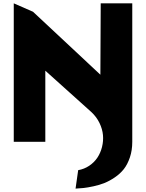

<svg xmlns="http://www.w3.org/2000/svg" viewBox="-20 -845 872 1144"><path d="M62 0V-825.2L176.8 -774.9L578.1 -399.9L580.1 -825.2H768.1V0Q768.1 50.8 753.9 92.8Q739.7 134.8 717.8 162.6Q695.8 190.4 664.1 211.9Q632.3 233.4 602.5 245.4Q572.8 257.3 537.4 264.9Q502 272.5 478.5 275.1Q455.1 277.8 430.2 278.8L445.8 168.9Q481.9 162.6 511.7 142.6Q541.5 122.6 560.3 94.2Q579.1 65.9 587.9 30.5Q596.7 -4.9 593.5 -40.3Q590.3 -75.7 573 -111.8Q555.7 -147.9 524.9 -176.8L250 -423.8V0Z"/></svg>

Font: Hussar Preview
Style: Bold
Weight: 700
Foundry: Cannot Into Space Fonts, PlusOne Fonts
Version: Version 2.29RC2 "Millennial"